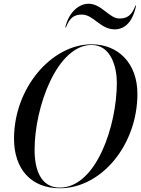

<svg xmlns="http://www.w3.org/2000/svg" viewBox="-20 -997 755 1027"><path d="M418 -919C480.5 -919 516 -840 593.5 -840C642.5 -840 688 -872 708 -967H704.5C684.5 -915.5 661.5 -898 619 -898C563.5 -898 524 -977 453.5 -977C404.5 -977 349 -935 329 -850H332.5C352.5 -901.5 375.5 -919 418 -919ZM300 10C523 10 715 -222 715 -495C715 -658 613 -760 470 -760C257 -760 55 -528 55 -255C55 -92 147 10 300 10ZM470 -756.5C574 -756.5 605 -637 605 -555C605 -323 494 6.5 300 6.5C196 6.5 165 -93 165 -195C165 -427 286 -756.5 470 -756.5Z"/></svg>

Font: Bodoni* 48pt
Style: Italic
Weight: 400
Italic angle: -13°
Version: Version 2.3